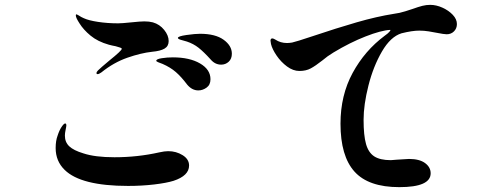

<svg xmlns="http://www.w3.org/2000/svg" viewBox="-20 -767 2040 790"><path d="M377 -466Q377 -471 383 -477Q394 -488 430 -518Q481 -559 481 -566Q481 -569 475 -571Q469 -573 463.5 -574.5Q458 -576 455 -577Q443 -579 428 -583Q382 -596 352.5 -620.5Q323 -645 307 -671Q292 -694 292 -703Q292 -708 294 -708Q296 -708 303 -704Q315 -696 325 -692Q344 -683 383 -677Q422 -671 466 -671Q482 -671 520 -675Q558 -679 574 -679Q594 -679 609 -675Q637 -667 655.5 -644Q674 -621 674 -598Q674 -577 657 -567Q640 -557 606 -554Q560 -549 504 -529.5Q448 -510 397 -469Q387 -462 382 -462Q377 -462 377 -466ZM847 -522Q818 -554 797 -570.5Q776 -587 749 -596Q740 -599 731.5 -601Q723 -603 717.5 -605.5Q712 -608 712 -611Q712 -618 747.5 -623Q783 -628 803 -628Q866 -628 900 -603.5Q934 -579 934 -546Q934 -525 921 -513Q908 -501 890 -501Q865 -501 847 -522ZM750 -419Q726 -451 703.5 -470.5Q681 -490 649 -504Q641 -507 632 -510.5Q623 -514 623 -517Q623 -524 645.5 -527.5Q668 -531 691 -531Q760 -531 803 -506Q846 -481 846 -441Q846 -418 830 -406.5Q814 -395 796 -395Q770 -395 750 -419ZM246 -68Q209 -104 209 -158Q209 -188 217 -209Q224 -231 233.5 -245Q243 -259 248 -259Q253 -259 253 -251Q253 -247 250 -233Q247 -219 247 -209Q247 -182 265 -165Q283 -148 323 -136Q371 -120 451 -120Q546 -120 635 -140Q657 -145 672 -145Q705 -145 731.5 -128.5Q758 -112 758 -86Q758 -44 694 -23Q665 -14 614.5 -8Q564 -2 507 -2Q313 -2 246 -68Z M1860 -668Q1860 -650 1848 -638Q1836 -626 1818 -626Q1807 -626 1777 -632Q1762 -635 1743.5 -638Q1725 -641 1705 -641Q1676 -641 1632 -630Q1587 -616 1551.5 -555Q1516 -494 1496 -415Q1476 -336 1476 -274Q1476 -210 1486 -174.5Q1496 -139 1520 -123.5Q1544 -108 1588 -108L1613 -110Q1658 -113 1663 -113Q1706 -113 1729 -96Q1752 -79 1752 -54Q1752 3 1623 3Q1496 3 1438.5 -61Q1381 -125 1381 -258Q1381 -375 1431 -467Q1481 -559 1563 -620Q1576 -629 1582.5 -636.5Q1589 -644 1585 -644Q1548 -642 1484 -617Q1420 -592 1352 -551Q1327 -536 1306 -518Q1278 -496 1258.5 -485.5Q1239 -475 1212 -475Q1186 -475 1161 -493.5Q1136 -512 1118 -538.5Q1100 -565 1095 -586Q1093 -598 1093 -600Q1093 -604 1095 -606.5Q1097 -609 1100 -609Q1105 -609 1113 -604Q1134 -590 1161 -590Q1170 -590 1182 -592Q1197 -595 1266 -618Q1364 -651 1447 -675Q1530 -699 1600 -710Q1624 -713 1647.5 -720.5Q1671 -728 1677 -730Q1702 -739 1718 -743Q1734 -747 1750 -747Q1775 -747 1800.5 -735.5Q1826 -724 1843 -706Q1860 -688 1860 -668Z"/></svg>

Font: Shippori Mincho B1
Style: Bold
Weight: 700
Designer: FONTDASU
Foundry: FONTDASU / Google Inc. / but / Adobe
Version: Version 3.110; ttfautohint (v1.8.3)